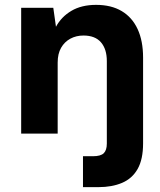

<svg xmlns="http://www.w3.org/2000/svg" viewBox="-20 -549 659 789"><path d="M67 0V-517H199L210 -439Q232 -480 273.5 -504.5Q315 -529 375 -529Q437 -529 480 -503.5Q523 -478 545.5 -429.5Q568 -381 568 -312V40Q568 106 545.5 145.5Q523 185 481.5 202.5Q440 220 385 220H321V93H362Q394 93 406.5 80.5Q419 68 419 41V-298Q419 -347 395 -375Q371 -403 323 -403Q293 -403 269 -390Q245 -377 231 -352.5Q217 -328 217 -292V0Z"/></svg>

Font: DM Sans 11pt Black
Style: Regular
Weight: 900
Version: Version 4.004;gftools[0.9.30]